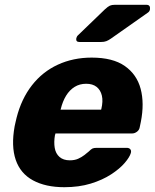

<svg xmlns="http://www.w3.org/2000/svg" viewBox="-20 -770 645 800"><path d="M248 10Q170 10 117.5 -18.5Q65 -47 45.5 -104Q26 -161 41 -244Q43 -251 45 -262Q47 -273 49 -279Q69 -358 113 -414.5Q157 -471 221 -500.5Q285 -530 362 -530Q450 -530 500 -495Q550 -460 566 -400Q582 -340 567 -263L562 -239Q560 -228 550.5 -221Q541 -214 531 -214H211Q211 -213 210.5 -211Q210 -209 209 -207Q204 -178 208 -154Q212 -130 228 -116Q244 -102 271 -102Q291 -102 305.5 -108.5Q320 -115 331 -123.5Q342 -132 349 -138Q360 -149 366 -151.5Q372 -154 384 -154H508Q518 -154 523 -148Q528 -142 525 -132Q520 -115 499.5 -91Q479 -67 443 -43.5Q407 -20 358 -5Q309 10 248 10ZM232 -313H401L402 -315Q410 -348 404.5 -371.5Q399 -395 382.5 -408Q366 -421 339 -421Q312 -421 291 -408Q270 -395 255.5 -371.5Q241 -348 233 -315ZM311 -595Q295 -595 298 -611Q300 -619 306 -624L417 -731Q430 -743 438 -746.5Q446 -750 458 -750H590Q607 -750 605 -732Q604 -723 597 -718L442 -609Q432 -602 423 -598.5Q414 -595 400 -595Z"/></svg>

Font: Rubik Light
Style: Bold Italic
Weight: 700
Italic angle: -12°
Version: Version 2.104